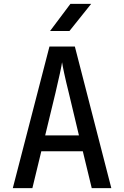

<svg xmlns="http://www.w3.org/2000/svg" viewBox="-20 -970 640 990"><path d="M46 0 235 -730H366L554 0H453L407 -190H193L147 0ZM213 -272H387L335 -490Q320 -550 311 -592Q302 -634 300 -649Q298 -634 289 -592Q280 -550 266 -491ZM238 -810 343 -950H450L338 -810Z"/></svg>

Font: JetBrainsMono NFM Medium
Style: Regular
Weight: 500
Monospace: yes
Designer: Philipp Nurullin, Konstantin Bulenkov
Foundry: JetBrains
Version: Version 2.304; ttfautohint (v1.8.4.7-5d5b);Nerd Fonts 3.3.0